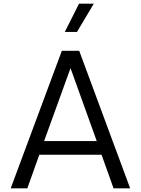

<svg xmlns="http://www.w3.org/2000/svg" viewBox="-20 -1020 763 1040"><path d="M38 0 315 -745H409L685 0H595L530 -182H193L128 0ZM219 -256H504L362 -651ZM331 -847 408 -1000H488L397 -847Z"/></svg>

Font: Plus Jakarta Text Light
Style: Regular
Weight: 300
Designer: Gumpita Rahayu
Foundry: Tokotype Studio
Version: Version 1.000